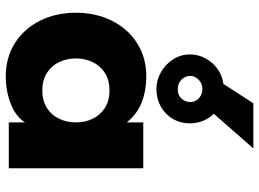

<svg xmlns="http://www.w3.org/2000/svg" viewBox="-138 -764 913 677"><g transform="rotate(90 318.5 -425.5)"><path d="M24.9 -236.3Q24.9 -307.1 53.2 -363.8Q81.5 -420.4 132.6 -452.6Q183.6 -484.9 249.5 -484.9Q298.8 -484.9 340.6 -468.8Q382.3 -452.6 411.6 -416V-474.1H573.2V0H411.6V-57.1Q389.2 -22.9 344 -6.1Q298.8 10.7 249.5 10.7Q183.6 10.7 132.6 -21.2Q81.5 -53.2 53.2 -109.6Q24.9 -166 24.9 -236.3ZM275.9 -756.8 344.2 -862.3H503.4L381.3 -723.1Q397.5 -706.5 406.2 -684.6Q415 -662.6 415 -638.7Q415 -605 398.9 -577.9Q382.8 -550.8 355 -535.6Q327.1 -520.5 293.5 -520.5Q262.7 -520.5 234.6 -536.4Q206.5 -552.2 189.2 -579.6Q171.9 -606.9 171.9 -638.7Q171.9 -667.5 185.5 -693.1Q199.2 -718.8 222.9 -735.8Q246.6 -752.9 275.9 -756.8ZM298.8 -118.2Q335 -118.2 360.4 -134.3Q385.7 -150.4 398.7 -177.5Q411.6 -204.6 411.6 -236.3Q411.6 -268.6 398.7 -295.7Q385.7 -322.8 360.4 -338.9Q335 -355 298.8 -355Q262.7 -355 237.3 -338.9Q211.9 -322.8 199 -295.7Q186 -268.6 186 -236.3Q186 -204.6 199 -177.5Q211.9 -150.4 237.3 -134.3Q262.7 -118.2 298.8 -118.2ZM294.9 -595.7Q315.4 -595.7 327.6 -608.9Q339.8 -622.1 339.8 -639.6Q339.8 -658.2 326.4 -670.4Q313 -682.6 293.5 -682.6Q273.9 -682.6 260.7 -669.2Q247.6 -655.8 247.6 -639.6Q247.6 -621.6 261.2 -608.6Q274.9 -595.7 294.9 -595.7Z"/></g></svg>

Font: Glacial Indifference
Style: Bold
Weight: 700
Designer: Alfredo Marco Pradil
Foundry: Alfredo Marco Pradil
Version: Version 1.312